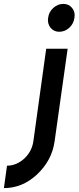

<svg xmlns="http://www.w3.org/2000/svg" viewBox="-102 -750 403 985"><path d="M135 -500 69 -24Q61 28 22 64Q-18 100 -66 100L-82 215Q13 215 88 145Q126 109 148.5 67Q171 25 178 -24L245 -500ZM280 -659Q285 -688 268 -709Q251 -730 223 -730Q194 -730 171 -709Q149 -689 145 -659Q140 -630 157 -608Q174 -587 202 -587Q231 -587 254 -608Q276 -629 280 -659Z"/></svg>

Font: Unageo
Style: SemiBold-Italic
Weight: 600
Designer: Richard Sepsi
Foundry: Richard Sepsi
Version: Version 2.000